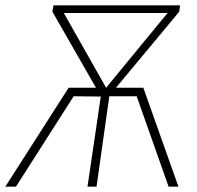

<svg xmlns="http://www.w3.org/2000/svg" viewBox="-43 -702 742 722"><path d="M634 -682 631 -658 393 -372H496L628 0H591L471 -340H368L320 0H286L336 -339L234 -340L17 0H-23L215 -372H318L154 -658L158 -682ZM197 -653 356 -372 587 -653Z"/></svg>

Font: Fira Sans UltraLight
Style: Italic
Weight: 200
Italic angle: -8°
Designer: Carrois Corporate & Edenspiekermann AG
Foundry: Carrois Corporate GbR & Edenspiekermann AG
Version: Version 4.203;PS 004.203;hotconv 1.0.88;makeotf.lib2.5.64775